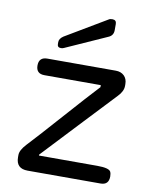

<svg xmlns="http://www.w3.org/2000/svg" viewBox="-81 -771 659 832"><g transform="rotate(10 248.5 -355.0)"><path d="M98 -493H399Q422 -493 436 -479.5Q450 -466 450 -443V-435Q450 -411 427 -387.5Q404 -364 297 -249.5Q190 -135 135 -77V-73H392Q443 -73 451 -58Q455 -50 455 -37Q455 0 419 0H98Q47 0 47 -50V-60Q47 -81 73 -109Q119 -158 209.5 -260Q300 -362 346 -411V-420H98Q61 -420 61 -456.5Q61 -493 98 -493ZM148 -548Q132 -548 132 -563V-572Q132 -587 150 -599L330 -706Q335 -710 346 -710Q364 -710 364 -692V-665Q364 -641 342 -632L161 -551Q155 -548 148 -548Z"/></g></svg>

Font: Merge One
Style: Regular
Weight: 400
Designer: Kosal Sen
Foundry: Philatype
Version: Version 1.001